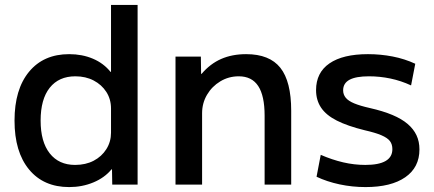

<svg xmlns="http://www.w3.org/2000/svg" viewBox="-20 -750 1763 780"><path d="M261 10Q157 10 98 -61.5Q39 -133 39 -260Q39 -387 98 -458.5Q157 -530 261 -530Q314 -530 357.5 -511.5Q401 -493 429 -458H431V-730H539V0H436L435 -62H433Q405 -28 359.5 -9Q314 10 261 10ZM285 -80Q328 -80 360.5 -97Q393 -114 412 -144Q431 -174 431 -211V-309Q431 -347 412 -376.5Q393 -406 360.5 -423Q328 -440 286 -440Q219 -440 182 -393.5Q145 -347 145 -260Q145 -174 182 -127Q219 -80 285 -80Z M693 0V-520H796L797 -450H799Q834 -491 878.5 -510.5Q923 -530 980 -530Q1075 -530 1119 -474.5Q1163 -419 1163 -300V0H1055V-280Q1055 -361 1029 -400.5Q1003 -440 950 -440Q909 -440 875 -419.5Q841 -399 821 -365Q801 -331 801 -290V0Z M1465 10Q1411 10 1359.5 -1Q1308 -12 1266 -32L1283 -121Q1329 -101 1374 -90.5Q1419 -80 1464 -80Q1519 -80 1546.5 -96Q1574 -112 1574 -144Q1574 -164 1564 -177Q1554 -190 1529.5 -200.5Q1505 -211 1461 -221Q1392 -238 1348.5 -260Q1305 -282 1284.5 -312.5Q1264 -343 1264 -384Q1264 -455 1318.5 -492.5Q1373 -530 1475 -530Q1526 -530 1575 -520.5Q1624 -511 1667 -491L1650 -403Q1609 -422 1566 -431Q1523 -440 1479 -440Q1426 -440 1400 -426Q1374 -412 1374 -383Q1374 -366 1384.5 -353Q1395 -340 1419 -330Q1443 -320 1483 -311Q1536 -299 1574 -283Q1612 -267 1636 -246.5Q1660 -226 1672 -200.5Q1684 -175 1684 -143Q1684 -70 1626.5 -30Q1569 10 1465 10Z"/></svg>

Font: M PLUS 2 Medium
Style: Regular
Weight: 500
Designer: Coji Morishita
Foundry: UNDERFOREST DESIGN
Version: Version 1.001